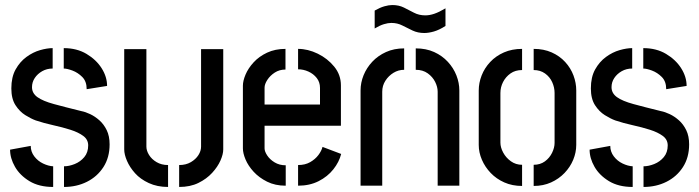

<svg xmlns="http://www.w3.org/2000/svg" viewBox="-20 -737 2775 762"><path d="M234 5V-77Q254 -77 276.5 -86Q299 -95 314.5 -113.5Q330 -132 330 -160Q330 -183 310.5 -197.5Q291 -212 259.5 -222Q228 -232 191.5 -240Q155 -248 122 -259Q103 -266 80.5 -280Q58 -294 41.5 -319.5Q25 -345 25 -386Q25 -431 42 -461.5Q59 -492 85 -511Q111 -530 139 -538Q167 -546 189 -546V-465Q166 -465 147.5 -454.5Q129 -444 118 -427.5Q107 -411 107 -391Q107 -367 128.5 -351.5Q150 -336 194 -324Q238 -312 303 -296Q319 -293 338 -284Q357 -275 374.5 -259.5Q392 -244 403.5 -220.5Q415 -197 415 -164Q415 -112 390.5 -74Q366 -36 325 -15.5Q284 5 234 5ZM191 5Q135 5 97 -18Q59 -41 39.5 -75Q20 -109 20 -143L102 -158Q102 -135 116 -116.5Q130 -98 151 -88Q172 -78 191 -77ZM324 -383Q324 -414 306.5 -431.5Q289 -449 267.5 -457Q246 -465 233 -465V-546Q285 -546 323.5 -523Q362 -500 383.5 -466Q405 -432 405 -396Z M691 5V-82Q718 -82 737.5 -93.5Q757 -105 767.5 -121.5Q778 -138 778 -155V-542H866V-144Q866 -125 855 -100Q844 -75 822 -51Q800 -27 767.5 -11Q735 5 691 5ZM647 5Q604 5 570.5 -10.5Q537 -26 516 -49.5Q495 -73 484 -98.5Q473 -124 473 -144V-542H561V-155Q561 -139 571.5 -122Q582 -105 601.5 -93.5Q621 -82 647 -82Z M1114 0Q1072 0 1040 -16Q1008 -32 986.5 -55.5Q965 -79 954.5 -104Q944 -129 944 -148V-397Q944 -416 954.5 -441Q965 -466 986.5 -489.5Q1008 -513 1040 -528Q1072 -543 1113 -543V-461Q1089 -461 1070.5 -449Q1052 -437 1041 -420Q1030 -403 1030 -389V-322H1250V-388Q1250 -411 1237 -427.5Q1224 -444 1204 -453Q1184 -462 1163 -462V-543Q1202 -543 1241 -524Q1280 -505 1306.5 -472.5Q1333 -440 1333 -398V-238H1030V-148Q1030 -136 1040.5 -120Q1051 -104 1070 -92.5Q1089 -81 1114 -81ZM1163 0V-82Q1191 -82 1211 -93.5Q1231 -105 1243.5 -121.5Q1256 -138 1260 -154L1334 -126Q1326 -94 1303 -65Q1280 -36 1244.5 -18Q1209 0 1163 0Z M1664 -606Q1638 -606 1617 -616Q1596 -626 1576.5 -636Q1557 -646 1533 -646Q1520 -646 1503.5 -641Q1487 -636 1467 -624V-695Q1488 -707 1505.5 -712Q1523 -717 1537 -717Q1563 -717 1583 -707Q1603 -697 1623 -686.5Q1643 -676 1668 -676Q1685 -676 1704 -682.5Q1723 -689 1748 -704V-634Q1723 -618 1702 -612Q1681 -606 1664 -606ZM1411 -378Q1411 -409 1423 -438.5Q1435 -468 1457.5 -492Q1480 -516 1512 -530.5Q1544 -545 1584 -545V-460Q1561 -460 1541.5 -448Q1522 -436 1509.5 -416.5Q1497 -397 1497 -373V0H1411ZM1717 -373Q1717 -392 1707 -412Q1697 -432 1677.5 -446Q1658 -460 1630 -460V-545Q1671 -545 1703 -530.5Q1735 -516 1757.5 -491.5Q1780 -467 1791.5 -437.5Q1803 -408 1803 -378V0H1717Z M2052 1Q2013 1 1981.5 -13Q1950 -27 1927.5 -50.5Q1905 -74 1892.5 -103Q1880 -132 1880 -162V-378Q1880 -408 1891.5 -437.5Q1903 -467 1925.5 -491Q1948 -515 1980 -529Q2012 -543 2052 -543V-459Q2025 -459 2006 -445.5Q1987 -432 1976.5 -411.5Q1966 -391 1966 -368V-171Q1966 -152 1977 -131.5Q1988 -111 2007.5 -97Q2027 -83 2052 -83ZM2098 1V-83Q2124 -83 2142.5 -96.5Q2161 -110 2171 -130.5Q2181 -151 2181 -170V-368Q2181 -390 2171.5 -411Q2162 -432 2143 -445.5Q2124 -459 2098 -459V-543Q2138 -543 2169.5 -529Q2201 -515 2223 -491Q2245 -467 2256 -437.5Q2267 -408 2267 -378V-162Q2267 -132 2255 -103Q2243 -74 2220.5 -50.5Q2198 -27 2167 -13Q2136 1 2098 1Z M2534 5V-77Q2554 -77 2576.5 -86Q2599 -95 2614.5 -113.5Q2630 -132 2630 -160Q2630 -183 2610.5 -197.5Q2591 -212 2559.5 -222Q2528 -232 2491.5 -240Q2455 -248 2422 -259Q2403 -266 2380.5 -280Q2358 -294 2341.5 -319.5Q2325 -345 2325 -386Q2325 -431 2342 -461.5Q2359 -492 2385 -511Q2411 -530 2439 -538Q2467 -546 2489 -546V-465Q2466 -465 2447.5 -454.5Q2429 -444 2418 -427.5Q2407 -411 2407 -391Q2407 -367 2428.5 -351.5Q2450 -336 2494 -324Q2538 -312 2603 -296Q2619 -293 2638 -284Q2657 -275 2674.5 -259.5Q2692 -244 2703.5 -220.5Q2715 -197 2715 -164Q2715 -112 2690.5 -74Q2666 -36 2625 -15.5Q2584 5 2534 5ZM2491 5Q2435 5 2397 -18Q2359 -41 2339.5 -75Q2320 -109 2320 -143L2402 -158Q2402 -135 2416 -116.5Q2430 -98 2451 -88Q2472 -78 2491 -77ZM2624 -383Q2624 -414 2606.5 -431.5Q2589 -449 2567.5 -457Q2546 -465 2533 -465V-546Q2585 -546 2623.5 -523Q2662 -500 2683.5 -466Q2705 -432 2705 -396Z"/></svg>

Font: Stick No Bills Medium
Style: Regular
Weight: 500
Version: Version 2.000